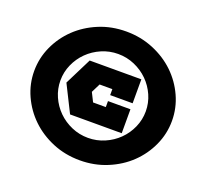

<svg xmlns="http://www.w3.org/2000/svg" viewBox="-142 -912 1294 1205"><g transform="rotate(20 505.0 -310.0)"><path d="M545 -250V-290H695V-130H350L260 -310L350 -490H695V-330H545V-370H460L430 -310L460 -250ZM790 -310Q790 -366 767.5 -417Q745 -468 706 -506.5Q667 -545 615 -567.5Q563 -590 505 -590Q447 -590 395 -567.5Q343 -545 304 -506.5Q265 -468 242.5 -417Q220 -366 220 -310Q220 -254 242.5 -203Q265 -152 304 -113.5Q343 -75 395 -52.5Q447 -30 505 -30Q563 -30 615 -52.5Q667 -75 706 -113.5Q745 -152 767.5 -203Q790 -254 790 -310ZM965 -310Q965 -224 929.5 -146Q894 -68 832.5 -9Q771 50 686.5 85Q602 120 505 120Q407 120 323 85Q239 50 177.5 -9Q116 -68 80.5 -146Q45 -224 45 -310Q45 -396 80.5 -474Q116 -552 177.5 -611Q239 -670 323 -705Q407 -740 505 -740Q602 -740 686.5 -705Q771 -670 832.5 -611Q894 -552 929.5 -474Q965 -396 965 -310Z"/></g></svg>

Font: Imperial One
Style: Regular
Weight: 400
Designer: Jovanny Lemonad
Foundry: Jovanny Lemonad
Version: Version 1.000